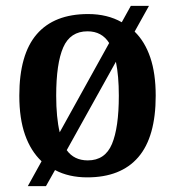

<svg xmlns="http://www.w3.org/2000/svg" viewBox="-20 -596 599 656"><path d="M122 -45Q85 -80 65.5 -135.5Q46 -191 46 -269Q46 -410 105.5 -479Q165 -548 281 -548Q347 -548 396 -520L427 -576H489L440 -488Q475 -454 493.5 -399.5Q512 -345 512 -269Q512 -128 452.5 -59Q393 10 278 10Q215 10 168 -15L137 40H75ZM353 -449Q328 -489 279 -489Q220 -489 196 -434Q172 -379 172 -269Q172 -232 175 -200.5Q178 -169 184 -144ZM280 -48Q339 -48 362.5 -104Q386 -160 386 -269Q386 -337 376 -385L208 -83Q233 -48 280 -48Z"/></svg>

Font: Noto Serif Tamil SemiCondensed SemiBold
Style: Italic
Weight: 600
Width: 4
Italic angle: -12°
Designer: Indian Type Foundry, Tom Grace, and the Monotype Design Team
Foundry: Monotype Imaging Inc.
Version: Version 2.003; ttfautohint (v1.8.4.7-5d5b)